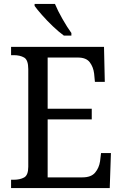

<svg xmlns="http://www.w3.org/2000/svg" viewBox="-20 -951 621 971"><path d="M303 -771Q278 -789 248 -817.5Q218 -846 192.5 -875Q167 -904 155 -921V-931H258Q272 -897 296 -855Q320 -813 341 -784V-771ZM36 0V-42H50Q81 -42 102 -53.5Q123 -65 123 -108V-601Q123 -648 102 -660Q81 -672 50 -672H36V-714H506L510 -537H460L456 -579Q452 -612 434 -636Q416 -660 374 -660H221V-401H444V-347H221V-54H397Q441 -54 461 -78Q481 -102 486 -135L491 -177H541L535 0Z"/></svg>

Font: Noto Serif SemiCondensed
Style: Regular
Weight: 400
Width: 4
Designer: Monotype Design Team
Foundry: Monotype Imaging Inc.
Version: Version 2.013